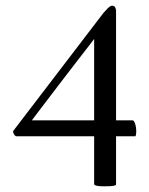

<svg xmlns="http://www.w3.org/2000/svg" viewBox="-20 -649 525 675"><path d="M311 -512Q306 -505 288 -482Q270 -459 246.5 -428.5Q223 -398 197 -364Q171 -330 148.5 -300.5Q126 -271 110.5 -250.5Q95 -230 92 -226H311ZM374 -629Q382 -629 385 -623Q388 -617 388 -611V-226H446Q451 -226 455 -214Q459 -202 459 -186Q459 -175 456 -170H388V1Q386 2 381 4Q377 5 368.5 5.5Q360 6 346 6Q311 6 311 -2V-170H36Q31 -173 28.5 -178Q26 -183 26 -188L344 -604Q349 -610 358.5 -619.5Q368 -629 374 -629Z"/></svg>

Font: Vermiglione
Style: Regular
Weight: 400
Version: Version 1.000